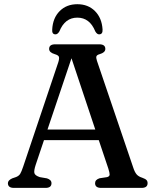

<svg xmlns="http://www.w3.org/2000/svg" viewBox="-20 -916 760 936"><path d="M231 -23Q231 0 202 0H48Q18.5 0 18.5 -23Q18.5 -37 39.5 -46.5L58.5 -53Q72 -58.5 78.2 -68.2Q84.5 -78 93.5 -105L264.5 -613.5Q270 -632 267 -639.5Q264 -647 247 -652Q219.5 -660 219.5 -677.5Q219.5 -700 249 -700H464Q493.5 -700 493.5 -677.5Q493.5 -660 466 -652Q453 -648.5 450.2 -641.8Q447.5 -635 452.5 -620L629 -100.5Q636.5 -77 646 -66Q655.5 -55 673.5 -49.5Q689 -44 694.2 -38.2Q699.5 -32.5 699.5 -23Q699.5 0 670 0H473Q443.5 0 443.5 -23Q443.5 -40 465.5 -47L502 -52.5Q514.5 -56 514.5 -65Q514.5 -74 508 -94.5L461.5 -233H194.5L154 -112.5Q145 -85 147.5 -72.8Q150 -60.5 174 -52.5L209 -46.5Q231 -39.5 231 -23ZM211.5 -284.5H444.5L328.5 -632ZM357 -830Q296.5 -830 269.5 -763Q261 -748.5 250.5 -748.5Q232.5 -748.5 234.5 -772.5Q237.5 -828.5 271 -862Q304.5 -895.5 357 -895.5Q409.5 -895.5 443 -862Q476.5 -828.5 480 -772.5Q481.5 -748.5 463 -748.5Q453 -748.5 444.5 -763Q417.5 -830 357 -830Z"/></svg>

Font: Fraunces 9pt Soft
Style: Regular
Weight: 400
Version: Version 1.000;[0bf87f6ff]